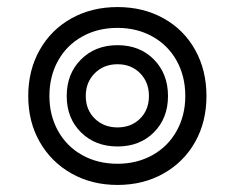

<svg xmlns="http://www.w3.org/2000/svg" viewBox="-20 -514 665 544"><path d="M60 -242Q60 -315 92.5 -372.5Q125 -430 182.5 -462Q240 -494 313 -494Q386 -494 443.5 -462Q501 -430 533 -372.5Q565 -315 565 -242Q565 -169 533 -112Q501 -55 443.5 -22.5Q386 10 313 10Q240 10 182.5 -22.5Q125 -55 92.5 -112Q60 -169 60 -242ZM505 -242Q505 -298 480.5 -342Q456 -386 412 -410.5Q368 -435 313 -435Q257 -435 213 -410.5Q169 -386 144.5 -342Q120 -298 120 -242Q120 -187 144.5 -143Q169 -99 213 -74.5Q257 -50 313 -50Q368 -50 412 -74.5Q456 -99 480.5 -143Q505 -187 505 -242ZM169 -242Q169 -305 209.5 -345.5Q250 -386 313 -386Q376 -386 416 -345.5Q456 -305 456 -242Q456 -179 416 -139Q376 -99 313 -99Q250 -99 209.5 -139Q169 -179 169 -242ZM402 -242Q402 -281 377 -306.5Q352 -332 313 -332Q274 -332 248.5 -306.5Q223 -281 223 -242Q223 -203 248.5 -178Q274 -153 313 -153Q352 -153 377 -178Q402 -203 402 -242Z"/></svg>

Font: Sarabun SemiBold
Style: Regular
Weight: 600
Designer: Suppakit Chalermlarp | Katatrad Co.,Ltd.
Foundry: Cadson Demak Co.,Ltd.
Version: Version 1.000; ttfautohint (v1.6)